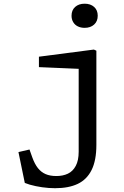

<svg xmlns="http://www.w3.org/2000/svg" viewBox="-20 -791 660 1022"><path d="M138.8 192Q133.5 190.5 112 182.7L78.2 18.5L137 4.8L152 47Q164.8 82.3 181.8 103.8Q198.7 125.2 222.5 135.6Q246.3 146 279.8 146Q315 146 341.3 133.5Q367.7 121 383.2 92.1Q398.8 63.2 398.8 16.2V-455.5L425.7 -423.5L187.2 -433.7V-489.2L479.7 -527.2L493 -521.2V-19.7Q493 63 467.6 113.9Q442.2 164.8 393.8 187.8Q345.3 210.8 273 210.8Q240.2 210.8 204.7 205.8Q169.2 200.7 138.8 192ZM360.8 -707.3Q360.8 -737 380.1 -754.2Q399.3 -771.3 430.5 -771.3Q461.7 -771.3 480.9 -754.2Q500.2 -737 500.2 -707.3Q500.2 -677.5 480.9 -660.2Q461.7 -642.8 430.5 -642.8Q410 -642.8 394.2 -650.6Q378.5 -658.3 369.7 -673.1Q360.8 -687.8 360.8 -707.3Z"/></svg>

Font: Monaspace Xenon Var
Style: Regular
Weight: 400
Designer: Riley Cran and the Lettermatic Team
Version: Version 1.000 (Monaspace Xenon Var)